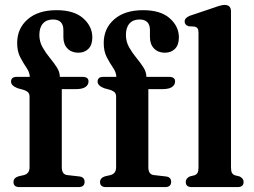

<svg xmlns="http://www.w3.org/2000/svg" viewBox="-20 -763 1034 783"><path d="M232 -81Q232 -51.5 254.5 -49L303 -43.5Q325 -41 325 -21.5Q325 0 300 0H59.5Q35 0 35 -20.5Q35 -37.5 55.5 -44L77.5 -49Q100.5 -55 100.5 -80.5V-369Q100.5 -379 95.8 -385Q91 -391 78 -396L51 -403.5Q25 -414 25 -430Q25 -449.5 48 -449.5H101.5Q101 -468 88.2 -486.5Q75.5 -505 62.8 -529Q50 -553 50 -587.5Q50 -647 92.8 -684.2Q135.5 -721.5 210.5 -721.5Q282 -721.5 319.2 -688.5Q356.5 -655.5 356.5 -610.5Q356.5 -579.5 340.5 -563.8Q324.5 -548 299.5 -548Q272 -548 255.2 -565.2Q238.5 -582.5 238.5 -611.5V-640Q238.5 -683.5 196 -683.5Q169.5 -683.5 155 -667Q140.5 -650.5 140.5 -620.5Q140.5 -593.5 153.2 -570.8Q166 -548 182.5 -528Q199 -508 211.5 -488.8Q224 -469.5 224 -449.5H316.5Q341 -449.5 341 -431Q341 -417 328.5 -408.2Q316 -399.5 289 -399.5H232ZM585 -81Q585 -51.5 607.5 -49L656 -43.5Q678 -41 678 -21.5Q678 0 653 0H412.5Q388 0 388 -20.5Q388 -37.5 408.5 -44L430.5 -49Q453.5 -55 453.5 -80.5V-369Q453.5 -379 448.8 -385Q444 -391 431 -396L404 -403.5Q378 -414 378 -430Q378 -449.5 401 -449.5H454.5Q454 -468 441.2 -486.5Q428.5 -505 415.8 -529Q403 -553 403 -587.5Q403 -647 445.8 -684.2Q488.5 -721.5 563.5 -721.5Q635 -721.5 672.2 -688.5Q709.5 -655.5 709.5 -610.5Q709.5 -579.5 693.5 -563.8Q677.5 -548 652.5 -548Q625 -548 608.2 -565.2Q591.5 -582.5 591.5 -611.5V-640Q591.5 -683.5 549 -683.5Q522.5 -683.5 508 -667Q493.5 -650.5 493.5 -620.5Q493.5 -593.5 506.2 -570.8Q519 -548 535.5 -528Q552 -508 564.5 -488.8Q577 -469.5 577 -449.5H669.5Q694 -449.5 694 -431Q694 -417 681.5 -408.2Q669 -399.5 642 -399.5H585ZM922 -716V-81Q922 -65 926 -58Q930 -51 938.5 -48L957 -43.5Q973.5 -35.5 973.5 -21Q973.5 0 948.5 0H762Q737.5 0 737.5 -21Q737.5 -35.5 754 -43.5L772.5 -48Q781.5 -51 785.5 -58Q789.5 -65 789.5 -81V-629Q789.5 -641.5 785.8 -647Q782 -652.5 774 -654.5L749 -656Q733 -661.5 733 -675Q733 -690.5 755 -699L853 -732Q883 -743 896 -743Q922 -743 922 -716Z"/></svg>

Font: Fraunces 72pt S050 SemiBold
Style: Regular
Weight: 600
Version: Version 1.000; ttfautohint (v1.8.3)